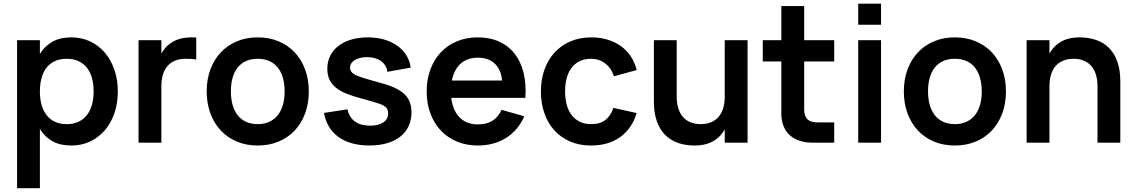

<svg xmlns="http://www.w3.org/2000/svg" viewBox="-20 -752 5985 1012"><path d="M70 240V-540H190.3V240ZM356.5 15Q298.6 15 258.9 -6.4Q219.2 -27.8 194.5 -65.8Q169.8 -103.8 159 -156.1Q148.2 -208.4 148.2 -270.2Q148.2 -332.1 159.1 -384.3Q169.9 -436.6 194.7 -474.5Q219.4 -512.3 259.1 -533.7Q298.8 -555 356.5 -555Q409.9 -555 454.7 -534Q499.4 -513 531.9 -475.3Q564.4 -437.6 582.7 -385.1Q601 -332.7 601 -270.2Q601 -207 582.7 -154.5Q564.3 -101.9 531.8 -64.4Q499.2 -26.9 454.5 -6Q409.8 15 356.5 15ZM331.5 -97.8Q367.1 -97.8 393.8 -110.4Q420.6 -122.9 438.3 -145.8Q456 -168.7 464.8 -200.3Q473.5 -231.9 473.5 -270.2Q473.5 -309.3 464.5 -341.2Q455.6 -373 437.8 -395.3Q420.1 -417.7 393.5 -429.9Q367 -442.2 331.5 -442.2Q295 -442.2 268.5 -429.6Q241.9 -417.1 224.6 -394.4Q207.3 -371.8 198.8 -340.2Q190.3 -308.7 190.3 -270.2Q190.3 -230.6 199.3 -198.7Q208.3 -166.8 226.1 -144.4Q243.9 -122 270.2 -109.9Q296.5 -97.8 331.5 -97.8Z M1014.3 -437.9Q1002.8 -440.5 988.6 -441.3Q974.4 -442.2 957.5 -442.2Q927.1 -442.2 903.5 -432.6Q879.8 -423.1 863.6 -404.7Q847.4 -386.2 839 -359.1Q830.5 -332 830.5 -297.2L803.8 -382.4Q807.9 -414.4 819.2 -445.2Q830.6 -476.1 852.2 -500.5Q873.8 -525 907.2 -540Q940.8 -555 989.2 -555Q995.7 -555 1001.8 -554.8Q1007.8 -554.6 1014.3 -554.1ZM710.2 0V-540H830.5V0Z M1338.2 15Q1398.9 15 1448.5 -5.8Q1498 -26.5 1533.5 -64.2Q1568.9 -101.9 1588.3 -154.5Q1607.7 -207 1607.7 -270.2Q1607.7 -333.1 1588.3 -385.5Q1569 -438 1533.6 -475.7Q1498.2 -513.4 1448.6 -534.2Q1399.1 -555 1338.2 -555Q1277.9 -555 1228.4 -534.1Q1178.8 -513.2 1143.6 -475.7Q1108.3 -438.2 1088.9 -385.8Q1069.5 -333.3 1069.5 -270.2Q1069.5 -207.2 1088.8 -154.7Q1108.2 -102.2 1143.4 -64.4Q1178.7 -26.6 1228.2 -5.8Q1277.8 15 1338.2 15ZM1338.2 -97.8Q1304.4 -97.8 1278.1 -109.5Q1251.8 -121.2 1233.8 -143.4Q1215.8 -165.6 1206.4 -197.7Q1197 -229.8 1197 -270.2Q1197 -310.8 1206.1 -342.7Q1215.2 -374.7 1233.2 -396.7Q1251.1 -418.8 1277.4 -430.5Q1303.8 -442.2 1338.2 -442.2Q1372.4 -442.2 1399 -430.5Q1425.5 -418.9 1443.5 -396.8Q1461.4 -374.7 1470.8 -342.6Q1480.2 -310.6 1480.2 -270.2Q1480.2 -229.8 1470.8 -198Q1461.4 -166.2 1443.3 -143.9Q1425.2 -121.7 1398.8 -109.8Q1372.5 -97.8 1338.2 -97.8Z M1927.4 14.8Q1979.2 14.8 2020.1 2.8Q2061 -9.2 2089.6 -31.7Q2118.2 -54.2 2133.5 -86.6Q2148.8 -118.9 2148.8 -159.5Q2148.8 -189.2 2140.3 -212.5Q2131.8 -235.9 2113.2 -254.2Q2094.6 -272.6 2065.1 -287Q2035.6 -301.3 1993.2 -313Q1962.3 -321.6 1937.5 -328.7Q1912.8 -335.8 1894.9 -341.3Q1878.8 -346.5 1865.8 -351.5Q1852.8 -356.6 1843.8 -362.6Q1834.8 -368.7 1829.9 -376.5Q1825 -384.4 1825 -395.3Q1825 -407.8 1831.6 -417.9Q1838.2 -428.1 1850.1 -435.3Q1862 -442.6 1878.4 -446.8Q1894.8 -450.9 1914.4 -450.9Q1936.7 -450.9 1955.5 -445.6Q1974.2 -440.2 1988.2 -430.3Q2002.2 -420.4 2010.8 -406Q2019.4 -391.6 2021.8 -373.5L2144.8 -395.7Q2139.8 -432.3 2121.2 -461.7Q2102.6 -491.1 2072.9 -511.8Q2043.2 -532.5 2004.1 -543.8Q1965.1 -555 1918.2 -555Q1870.1 -555 1830.8 -543.2Q1791.4 -531.4 1763.5 -509.7Q1735.7 -488 1720.4 -457.7Q1705.2 -427.3 1705.2 -389.8Q1705.2 -356.9 1716.4 -332.7Q1727.7 -308.4 1750.5 -290Q1773.3 -271.6 1807.9 -257.8Q1842.5 -244 1889.7 -231.7Q1921.1 -223.2 1943.6 -216.6Q1966.1 -210 1979.6 -205.2Q1993.6 -200.1 2002.4 -195Q2011.2 -189.9 2016.4 -183.8Q2021.7 -177.6 2023.7 -170.4Q2025.7 -163.2 2025.7 -153.8Q2025.7 -123.4 1999.6 -106.5Q1973.6 -89.7 1929.9 -89.7Q1881 -89.7 1851 -111.3Q1821.1 -132.9 1811.1 -175.8L1687.5 -156.7Q1695.2 -115.5 1714.6 -83.5Q1734 -51.5 1764.6 -29.6Q1795.2 -7.7 1836.1 3.6Q1877 14.8 1927.4 14.8Z M2498.3 -96.2Q2464.9 -96.2 2438.6 -108.1Q2412.2 -120 2394 -142.5Q2375.8 -165.1 2366.2 -197.7Q2356.5 -230.2 2356.5 -271.5Q2356.5 -313.1 2366.1 -346Q2375.7 -378.8 2393.8 -401.5Q2411.8 -424.2 2438.1 -436.1Q2464.3 -448 2497.7 -448Q2557.3 -448 2591.3 -413.3Q2625.2 -378.6 2626.8 -315.9L2627.2 -236.3H2749.1Q2754.1 -309.3 2739.7 -368.3Q2725.2 -427.2 2692.9 -468.6Q2660.6 -510 2611.3 -532.5Q2562 -555 2497.7 -555Q2438.1 -555 2388.6 -534.5Q2339.1 -513.9 2303.8 -476.5Q2268.4 -439.2 2248.7 -386.6Q2229 -334 2229 -270Q2229 -206.9 2248.4 -154.3Q2267.8 -101.8 2303.3 -64.2Q2338.8 -26.6 2388.3 -5.8Q2437.9 15 2498.3 15Q2541.1 15 2578.9 4.7Q2616.7 -5.7 2648 -25.4Q2679.2 -45.1 2703.4 -73.7Q2727.5 -102.3 2743.2 -139L2623.8 -173.2Q2606.2 -134.5 2575.4 -115.3Q2544.6 -96.2 2498.3 -96.2ZM2725.1 -327.5H2333.8L2330.7 -236.3H2749.1Z M3095.5 15Q3140.8 15 3179.3 3.8Q3217.8 -7.4 3248.3 -29.1Q3278.9 -50.8 3301.2 -82.9Q3323.4 -114.9 3335.8 -156.2L3213.2 -183.3Q3199.1 -142.2 3171.5 -120Q3144 -97.8 3095.5 -97.8Q3061.8 -97.8 3036.1 -110.3Q3010.4 -122.8 2993 -145.3Q2975.7 -167.9 2967.1 -199.8Q2958.5 -231.7 2958.5 -270Q2958.5 -308 2966.8 -339.5Q2975.1 -370.9 2992.1 -393.8Q3009.2 -416.8 3035 -429.5Q3060.8 -442.2 3095.5 -442.2Q3137 -442.2 3169.5 -418Q3202.1 -393.8 3215.8 -349.8L3335.8 -382.7Q3326.2 -422.4 3305 -454.5Q3283.8 -486.5 3252.8 -508.8Q3221.8 -531.1 3182.4 -543Q3143 -555 3097.2 -555Q3035.8 -555 2986.7 -533.9Q2937.6 -512.8 2902.9 -475Q2868.2 -437.2 2849.6 -384.8Q2831 -332.4 2831 -270Q2831 -208.5 2849 -156.1Q2867.1 -103.8 2901.2 -65.8Q2935.2 -27.8 2984.3 -6.4Q3033.4 15 3095.5 15Z M3546.8 -242.8Q3546.8 -208.5 3555.1 -181.4Q3563.4 -154.2 3579.4 -135.8Q3595.4 -117.4 3619 -107.6Q3642.5 -97.8 3673 -97.8Q3703.4 -97.8 3727.1 -107.4Q3750.8 -117 3767 -135.4Q3783.2 -153.8 3791.6 -181Q3800 -208.1 3800 -242.8L3826.7 -157.6Q3822.6 -126 3811.2 -95Q3799.9 -63.9 3778.3 -39.5Q3756.8 -15 3723.2 0Q3689.8 15 3641.3 15Q3593.2 15 3553.5 1.2Q3513.8 -12.6 3485.5 -41.2Q3457.2 -69.9 3441.8 -113.7Q3426.5 -157.4 3426.5 -217.3V-540H3546.8ZM3920.3 -540V0H3800V-540Z M4000.5 -428H4377V-540H4000.5ZM4377 -107H4288.5Q4270.3 -107 4257.1 -111.2Q4243.9 -115.3 4235.4 -123.9Q4226.9 -132.4 4222.8 -145.7Q4218.7 -158.9 4218.7 -177.2V-720.1H4098.3V-162.7V-152.6Q4098.3 -116.8 4109.5 -88.2Q4120.8 -59.7 4141.9 -40.2Q4163 -20.8 4193.8 -10.4Q4224.7 0 4263.4 0H4273.5H4377Z M4503.5 -621.8V-732.5H4623.8V-621.8ZM4503.5 0V-540H4623.8V0Z M5012.7 15Q5073.4 15 5123 -5.8Q5172.5 -26.5 5208 -64.2Q5243.4 -101.9 5262.8 -154.5Q5282.2 -207 5282.2 -270.2Q5282.2 -333.1 5262.8 -385.5Q5243.5 -438 5208.1 -475.7Q5172.7 -513.4 5123.1 -534.2Q5073.6 -555 5012.7 -555Q4952.4 -555 4902.9 -534.1Q4853.3 -513.2 4818.1 -475.7Q4782.8 -438.2 4763.4 -385.8Q4744 -333.3 4744 -270.2Q4744 -207.2 4763.3 -154.7Q4782.7 -102.2 4817.9 -64.4Q4853.2 -26.6 4902.7 -5.8Q4952.2 15 5012.7 15ZM5012.7 -97.8Q4978.9 -97.8 4952.6 -109.5Q4926.3 -121.2 4908.3 -143.4Q4890.3 -165.6 4880.9 -197.7Q4871.5 -229.8 4871.5 -270.2Q4871.5 -310.8 4880.6 -342.7Q4889.8 -374.7 4907.7 -396.7Q4925.6 -418.8 4951.9 -430.5Q4978.2 -442.2 5012.7 -442.2Q5046.9 -442.2 5073.5 -430.5Q5100 -418.9 5118 -396.8Q5135.9 -374.7 5145.3 -342.6Q5154.7 -310.6 5154.7 -270.2Q5154.7 -229.8 5145.3 -198Q5135.9 -166.2 5117.8 -143.9Q5099.7 -121.7 5073.3 -109.8Q5047 -97.8 5012.7 -97.8Z M5764.7 -297.2Q5764.7 -332 5756.4 -358.9Q5748.1 -385.8 5732.1 -404.2Q5716.1 -422.7 5692.5 -432.4Q5669 -442.2 5638.5 -442.2Q5608.1 -442.2 5584.5 -432.6Q5560.8 -423.1 5544.6 -404.7Q5528.4 -386.2 5520 -359.1Q5511.5 -332 5511.5 -297.2L5484.8 -382.4Q5488.9 -414.4 5500.2 -445.2Q5511.6 -476.1 5533.2 -500.5Q5554.8 -525 5588.2 -540Q5621.8 -555 5670.2 -555Q5718.3 -555 5758 -541.2Q5797.7 -527.4 5826 -498.8Q5854.3 -470.1 5869.7 -426.3Q5885 -382.6 5885 -322.7V0H5764.7ZM5391.2 0V-540H5511.5V0Z"/></svg>

Font: Vela Sans GX ExtLt
Style: Regular
Weight: 200
Designer: Principal design: Mikhail Sharanda - project Manrope.
Design modification: Ravid Balaliev
Foundry: Mikhail Sharanda
Version: Version 1.001